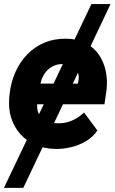

<svg xmlns="http://www.w3.org/2000/svg" viewBox="-24 -731 573 955"><path d="M525.9 -710.9 91.8 203.6H-4.4L430.7 -710.9ZM251.5 9.8Q196.3 8.8 152.1 -10.5Q107.9 -29.8 77.1 -64.2Q46.4 -98.6 31.7 -144.5Q17.1 -190.4 22 -245.1L23.9 -264.2Q30.3 -321.8 52.5 -372.1Q74.7 -422.4 111.3 -460.2Q147.9 -498 197.3 -518.8Q246.6 -539.6 307.6 -538.6Q362.8 -537.1 402.8 -516.1Q442.9 -495.1 467.8 -459Q492.7 -422.9 502.2 -376.7Q511.7 -330.6 505.4 -279.3L495.6 -212.4H75.7L93.8 -315.4L362.8 -314.9L366.2 -329.6Q369.6 -349.6 365.2 -365Q360.8 -380.4 349.6 -390.6Q338.4 -400.9 322.5 -406.2Q306.6 -411.6 287.1 -412.1Q264.2 -412.6 245.4 -404.5Q226.6 -396.5 212.4 -382.3Q198.2 -368.2 189 -349.4Q179.7 -330.6 175.8 -309.1L161.6 -216.8Q158.7 -192.4 165.3 -174.1Q171.9 -155.8 186 -143.6Q200.2 -131.3 219.7 -124.8Q239.3 -118.2 262.2 -117.7Q300.3 -116.7 333.7 -131.1Q367.2 -145.5 394 -171.4L460.4 -82Q438.5 -49.3 403.8 -28.8Q369.1 -8.3 329.1 1.2Q289.1 10.7 251.5 9.8Z"/></svg>

Font: Roboto Black
Style: Italic
Weight: 900
Italic angle: -12°
Designer: Christian Robertson
Foundry: Google
Version: Version 3.0; 2020